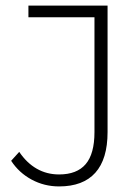

<svg xmlns="http://www.w3.org/2000/svg" viewBox="-20 -664 503 689"><path d="M20 -87 49 -119Q76 -79 112 -58.5Q148 -38 192 -38Q256 -38 287.5 -75Q319 -112 319 -190V-602H82V-644H366V-190Q366 -93 322 -44Q278 5 192 5Q139 5 93.5 -19.5Q48 -44 20 -87Z"/></svg>

Font: Montserrat Ace
Style: Light
Weight: 300
Designer: Julieta Ulanovsky
Foundry: Julieta Ulanovsky
Version: Version 1